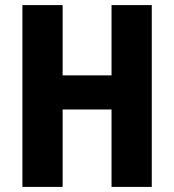

<svg xmlns="http://www.w3.org/2000/svg" viewBox="-20 -734 683 754"><path d="M576 0V-714H418V-438H226V-714H68V0H226V-304H418V0Z"/></svg>

Font: Noto Sans Khmer UI Condensed ExtraBold
Style: Regular
Weight: 800
Width: 3
Designer: Danh Hong and the Monotype Design Team
Foundry: Monotype Imaging Inc.
Version: Version 2.002